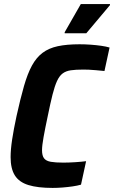

<svg xmlns="http://www.w3.org/2000/svg" viewBox="-20 -913 559 941"><path d="M238 8Q165 8 119.5 -6Q74 -20 53 -53Q32 -86 32 -143Q32 -180 39.5 -229.5Q47 -279 61 -344Q80 -430 97.5 -491Q115 -552 136.5 -591.5Q158 -631 188.5 -654Q219 -677 263 -686.5Q307 -696 370 -696Q397 -696 424.5 -694Q452 -692 476.5 -688.5Q501 -685 517 -680L492 -565Q469 -567 449.5 -569Q430 -571 414.5 -571.5Q399 -572 387 -572Q351 -572 327 -568.5Q303 -565 287 -553Q271 -541 259.5 -516Q248 -491 237.5 -449.5Q227 -408 214 -344Q201 -283 193.5 -241Q186 -199 186 -177Q186 -150 196 -137Q206 -124 229 -120Q252 -116 290 -116Q316 -116 347.5 -118Q379 -120 402 -123L377 -8Q360 -3 336 0.5Q312 4 286.5 6Q261 8 238 8ZM297 -750V-755L376 -893H519V-888L403 -750Z"/></svg>

Font: Saira SemiCondensed
Style: Bold Italic
Weight: 700
Width: 4
Italic angle: -12°
Designer: Hector Gatti with collaboration of the Omnibus-Type team
Foundry: Omnibus-Type
Version: Version 1.101